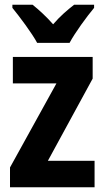

<svg xmlns="http://www.w3.org/2000/svg" viewBox="-20 -786 439 806"><path d="M136 -606H272C295 -649 344 -716 375 -753V-766H291C263 -744 234 -720 203 -684C174 -717 143 -745 117 -766H32V-753C63 -715 114 -647 136 -606ZM377 0V-111H181L369 -456V-547H34V-436H217L22 -83V0Z"/></svg>

Font: Noto Sans Armenian Condensed
Style: Regular
Weight: 400
Width: 3
Designer: Monotype Design Team
Foundry: Monotype Imaging Inc.
Version: Version 2.008